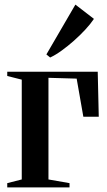

<svg xmlns="http://www.w3.org/2000/svg" viewBox="-20 -814 466 834"><path d="M11.5 0V-18.5L74.5 -34.5V-468L11.5 -484V-502.5H404.5L409 -307H342L313 -472.5L190.5 -476V-34.5L282 -18.5V0ZM197.5 -564.5 181.5 -577.5 307.5 -794 388 -732Q373 -709.5 350.2 -685Q327.5 -660.5 301.2 -637.2Q275 -614 248.5 -594.8Q222 -575.5 198.5 -564.5Z"/></svg>

Font: Merriweather 144pt SemiBold
Style: Regular
Weight: 600
Version: Version 2.100